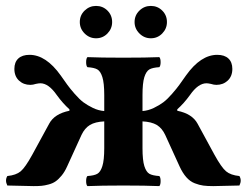

<svg xmlns="http://www.w3.org/2000/svg" viewBox="-20 -630 838 652"><path d="M334 -252.9V-307.1Q334 -348.1 327.6 -368.2Q321.3 -388.2 310.5 -394.3Q299.8 -400.4 276.9 -401.9Q272.5 -406.2 272.5 -418.9Q272.5 -431.6 276.9 -436Q320.8 -434.1 398.9 -434.1Q477.1 -434.1 521 -436Q525.4 -431.6 525.4 -418.9Q525.4 -406.2 521 -401.9Q498 -400.4 487.3 -394.3Q476.6 -388.2 470.2 -368.2Q463.9 -348.1 463.9 -307.1V-252.9Q483.4 -254.4 502.2 -263.4Q521 -272.5 534.4 -282.5Q547.9 -292.5 564.2 -311.3Q580.6 -330.1 588.6 -341.3Q596.7 -352.5 611.8 -374Q661.6 -443.8 717.8 -443.8Q742.2 -443.8 755.6 -431.4Q769 -418.9 769 -396Q769 -371.1 753.4 -356.4Q737.8 -341.8 714.8 -341.8Q706.1 -341.8 695.8 -345.2Q686 -347.2 681.2 -347.2Q652.8 -347.2 625 -307.1Q604.5 -278.8 582 -258.8V-253.9Q632.8 -243.7 650.9 -210L708 -105Q731.9 -61.5 747.6 -48.3Q763.2 -35.2 793 -32.2Q801.8 -17.6 793 0L704.1 2Q683.6 2 670.4 0.2Q657.2 -1.5 641.4 -7.6Q625.5 -13.7 612.8 -28.1Q600.1 -42.5 589.8 -64.9L541 -171.9Q530.3 -194.8 512.5 -205.6Q494.6 -216.3 463.9 -217.8V-127Q463.9 -85.9 470.2 -65.9Q476.6 -45.9 487.3 -39.8Q498 -33.7 521 -32.2Q525.4 -27.8 525.4 -15.1Q525.4 -2.4 521 2Q475.1 0 398.9 0Q322.8 0 276.9 2Q272.5 -2.4 272.5 -15.1Q272.5 -27.8 276.9 -32.2Q299.8 -33.7 310.5 -39.8Q321.3 -45.9 327.6 -65.9Q334 -85.9 334 -127V-217.8Q303.2 -216.3 285.4 -205.6Q267.6 -194.8 256.8 -171.9L208 -64.9Q199.7 -46.4 189.2 -33.7Q178.7 -21 168.9 -14.2Q159.2 -7.3 145.5 -3.7Q131.8 0 121.1 1Q110.4 2 94.2 2L4.9 0Q-3.9 -17.6 4.9 -32.2Q34.7 -35.2 50.3 -48.3Q65.9 -61.5 89.8 -105L147 -210Q165 -243.7 215.8 -253.9V-258.8Q193.4 -278.8 172.9 -307.1Q145 -347.2 117.2 -347.2Q111.8 -347.2 102.1 -345.2Q91.8 -341.8 83 -341.8Q60.1 -341.8 44.4 -356.4Q28.8 -371.1 28.8 -396Q28.8 -418.9 42.2 -431.4Q55.7 -443.8 80.1 -443.8Q136.2 -443.8 186 -374Q201.2 -352.5 209.2 -341.3Q217.3 -330.1 233.6 -311.3Q250 -292.5 263.4 -282.5Q276.9 -272.5 295.7 -263.4Q314.5 -254.4 334 -252.9ZM251 -555.2Q251 -578.1 267.3 -594Q283.7 -609.9 306.2 -609.9Q329.1 -609.9 345 -594Q360.8 -578.1 360.8 -555.2Q360.8 -532.7 345 -516.4Q329.1 -500 306.2 -500Q283.7 -500 267.3 -516.4Q251 -532.7 251 -555.2ZM437 -555.2Q437 -578.1 453.4 -594Q469.7 -609.9 492.2 -609.9Q515.1 -609.9 531 -594Q546.9 -578.1 546.9 -555.2Q546.9 -532.7 531 -516.4Q515.1 -500 492.2 -500Q469.7 -500 453.4 -516.4Q437 -532.7 437 -555.2Z"/></svg>

Font: Common Serif
Style: Bold
Weight: 700
Designer: Philipp H. Poll, Khaled Hosny
Foundry: Stefan Peev, Context Ltd.
Version: Version 1.026